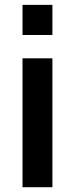

<svg xmlns="http://www.w3.org/2000/svg" viewBox="-20 -783 313 803"><path d="M74.2 -636.7V-762.7H199.2V-636.7ZM74.2 0V-539.1H199.2V0Z"/></svg>

Font: Min Sans SemiBold
Style: Regular
Weight: 600
Designer: Jinseong-Kim, NotoSansCJK, Nunito
Foundry: Jinseong-Kim
Version: Version 1.400;Glyphs 3.1.2 (3151)